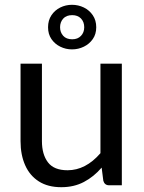

<svg xmlns="http://www.w3.org/2000/svg" viewBox="-20 -771 598 799"><path d="M235 8Q179.5 8 141.8 -16Q104 -40 84.8 -83.2Q65.5 -126.5 65.5 -183.5V-506H154.5V-183.5Q154.5 -128.5 179.5 -95.5Q204.5 -62.5 261 -62.5Q336.5 -62.5 398 -133.5V-506H487V0H434Q415.5 0 410 -18.5L403 -73.5Q370.5 -35.5 329.2 -13.8Q288 8 235 8ZM279.5 -565.5Q253.5 -565.5 230.8 -576.8Q208 -588 194 -608.5Q180 -629 180 -657.5Q180 -686.5 194 -707.5Q208 -728.5 230.8 -739.8Q253.5 -751 279.5 -751Q306 -751 329 -739.8Q352 -728.5 366.2 -707.5Q380.5 -686.5 380.5 -657.5Q380.5 -629 366.2 -608.5Q352 -588 329 -576.8Q306 -565.5 279.5 -565.5ZM280.5 -607.5Q303.5 -607.5 317 -621.8Q330.5 -636 330.5 -657.5Q330.5 -680 317 -694Q303.5 -708 280.5 -708Q256 -708 243 -693.5Q230 -679 230 -657.5Q230 -636.5 243 -622Q256 -607.5 280.5 -607.5Z"/></svg>

Font: Verano Sans
Style: Regular
Weight: 400
Designer: Lukasz Dziedzic with Adam Twardoch and Botio Nikoltchev
Foundry: tyPoland Lukasz Dziedzic
Version: Version 3.001;December 28, 2019;FontCreator 12.0.0.2547 64-b